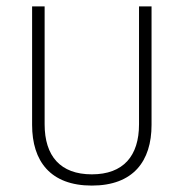

<svg xmlns="http://www.w3.org/2000/svg" viewBox="-20 -568 572 598"><path d="M266 10C395 10 452 -66 452 -179V-548H413V-181C413 -82 364 -25 266 -25C168 -25 119 -82 119 -181V-548H80V-179C80 -66 137 10 266 10Z"/></svg>

Font: Noto Sans Thai SemCond ExtLt
Style: Regular
Weight: 200
Width: 4
Designer: Monotype Design Team
Foundry: Monotype Imaging Inc.
Version: Version 2.002